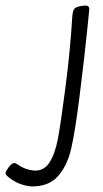

<svg xmlns="http://www.w3.org/2000/svg" viewBox="-186 -472 369 690"><path d="M99 -449Q113 -452 121 -452Q130 -452 133 -447Q136 -442 134 -430L128 -370Q115 -246 108 -193L99 -119Q84 0 70 61.5Q56 123 22.5 161Q-11 199 -74 198Q-122 193 -156 164Q-166 157 -166 150Q-166 145 -160.5 137.5Q-155 130 -154 128Q-143 114 -135 114Q-129 114 -121 120Q-96 138 -64 141Q-28 143 -8 111.5Q12 80 22 27Q32 -26 46 -134L51 -173Q66 -287 74 -415Q76 -434 81 -440Q86 -446 99 -449Z"/></svg>

Font: Farsan
Style: Regular
Weight: 400
Version: Version 1.001g;PS 1.001;hotconv 1.0.86;makeotf.lib2.5.63406 